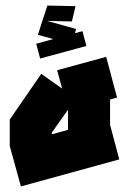

<svg xmlns="http://www.w3.org/2000/svg" viewBox="-20 -654 463 689"><path d="M55 15 15 -130V-225L128 -389L203 -336L185 -402L361 -450L400 -304L375 -297V-206L408 -82ZM224 -256 223 -259 166 -178V-172L224 -188ZM124 -444 110 -497 171 -514 116 -529 132 -579 150 -634 251 -632 238 -577 149 -579 253 -550 249 -535 276 -542 290 -489Z"/></svg>

Font: Blaka Ink
Style: Regular
Weight: 400
Designer: Mohamed Gaber
Foundry: Kief Type Foundry
Version: Version 1.003; ttfautohint (v1.8.4.7-5d5b)